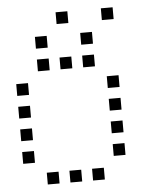

<svg xmlns="http://www.w3.org/2000/svg" viewBox="-53 -822 707 845"><g transform="rotate(-5 300.0 -400.0)"><path d="M225 -776Q224 -776 224 -776Q224 -776 224 -775V-725Q224 -724 224 -724Q224 -724 225 -724H275Q276 -724 276 -724Q276 -724 276 -725V-775Q276 -776 276 -776Q276 -776 275 -776ZM425 -776Q424 -776 424 -776Q424 -776 424 -775V-725Q424 -724 424 -724Q424 -724 425 -724H475Q476 -724 476 -724Q476 -724 476 -725V-775Q476 -776 476 -776Q476 -776 475 -776ZM125 -676Q124 -676 124 -676Q124 -676 124 -675V-625Q124 -624 124 -624Q124 -624 125 -624H175Q176 -624 176 -624Q176 -624 176 -625V-675Q176 -676 176 -676Q176 -676 175 -676ZM325 -676Q324 -676 324 -676Q324 -676 324 -675V-625Q324 -624 324 -624Q324 -624 325 -624H375Q376 -624 376 -624Q376 -624 376 -625V-675Q376 -676 376 -676Q376 -676 375 -676ZM125 -576Q124 -576 124 -576Q124 -576 124 -575V-525Q124 -524 124 -524Q124 -524 125 -524H175Q176 -524 176 -524Q176 -524 176 -525V-575Q176 -576 176 -576Q176 -576 175 -576ZM225 -576Q224 -576 224 -576Q224 -576 224 -575V-525Q224 -524 224 -524Q224 -524 225 -524H275Q276 -524 276 -524Q276 -524 276 -525V-575Q276 -576 276 -576Q276 -576 275 -576ZM325 -576Q324 -576 324 -576Q324 -576 324 -575V-525Q324 -524 324 -524Q324 -524 325 -524H375Q376 -524 376 -524Q376 -524 376 -525V-575Q376 -576 376 -576Q376 -576 375 -576ZM25 -476Q24 -476 24 -476Q24 -476 24 -475V-425Q24 -424 24 -424Q24 -424 25 -424H75Q76 -424 76 -424Q76 -424 76 -425V-475Q76 -476 76 -476Q76 -476 75 -476ZM425 -476Q424 -476 424 -476Q424 -476 424 -475V-425Q424 -424 424 -424Q424 -424 425 -424H475Q476 -424 476 -424Q476 -424 476 -425V-475Q476 -476 476 -476Q476 -476 475 -476ZM25 -376Q24 -376 24 -376Q24 -376 24 -375V-325Q24 -324 24 -324Q24 -324 25 -324H75Q76 -324 76 -324Q76 -324 76 -325V-375Q76 -376 76 -376Q76 -376 75 -376ZM425 -376Q424 -376 424 -376Q424 -376 424 -375V-325Q424 -324 424 -324Q424 -324 425 -324H475Q476 -324 476 -324Q476 -324 476 -325V-375Q476 -376 476 -376Q476 -376 475 -376ZM25 -276Q24 -276 24 -276Q24 -276 24 -275V-225Q24 -224 24 -224Q24 -224 25 -224H75Q76 -224 76 -224Q76 -224 76 -225V-275Q76 -276 76 -276Q76 -276 75 -276ZM425 -276Q424 -276 424 -276Q424 -276 424 -275V-225Q424 -224 424 -224Q424 -224 425 -224H475Q476 -224 476 -224Q476 -224 476 -225V-275Q476 -276 476 -276Q476 -276 475 -276ZM25 -176Q24 -176 24 -176Q24 -176 24 -175V-125Q24 -124 24 -124Q24 -124 25 -124H75Q76 -124 76 -124Q76 -124 76 -125V-175Q76 -176 76 -176Q76 -176 75 -176ZM425 -176Q424 -176 424 -176Q424 -176 424 -175V-125Q424 -124 424 -124Q424 -124 425 -124H475Q476 -124 476 -124Q476 -124 476 -125V-175Q476 -176 476 -176Q476 -176 475 -176ZM125 -76Q124 -76 124 -76Q124 -76 124 -75V-25Q124 -24 124 -24Q124 -24 125 -24H175Q176 -24 176 -24Q176 -24 176 -25V-75Q176 -76 176 -76Q176 -76 175 -76ZM225 -76Q224 -76 224 -76Q224 -76 224 -75V-25Q224 -24 224 -24Q224 -24 225 -24H275Q276 -24 276 -24Q276 -24 276 -25V-75Q276 -76 276 -76Q276 -76 275 -76ZM325 -76Q324 -76 324 -76Q324 -76 324 -75V-25Q324 -24 324 -24Q324 -24 325 -24H375Q376 -24 376 -24Q376 -24 376 -25V-75Q376 -76 376 -76Q376 -76 375 -76Z"/></g></svg>

Font: Doto
Style: Regular
Weight: 400
Monospace: yes
Version: Version 1.000